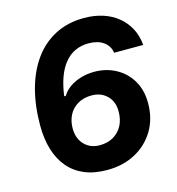

<svg xmlns="http://www.w3.org/2000/svg" viewBox="-109 -823 857 928"><g transform="rotate(-15 319.0 -359.5)"><path d="M315 10Q250 10 202 -10Q154 -30 121.5 -68Q89 -106 72.5 -160Q56 -214 56 -282Q56 -380 78 -461.5Q100 -543 143 -603Q186 -663 249.5 -696Q313 -729 395 -729Q446 -729 489 -715Q532 -701 564 -674.5Q596 -648 615 -611.5Q634 -575 638 -529H492Q490 -547 481 -561Q472 -575 458 -585Q444 -595 425 -600Q406 -605 384 -605Q348 -605 318 -591.5Q288 -578 265 -550.5Q242 -523 227 -482.5Q212 -442 205 -389L212 -387Q227 -412 251.5 -429Q276 -446 308 -455.5Q340 -465 375 -465Q434 -465 482.5 -439Q531 -413 559.5 -365Q588 -317 588 -252Q588 -174 552.5 -115Q517 -56 455.5 -23Q394 10 315 10ZM310 -115Q350 -115 379 -132Q408 -149 424 -179Q440 -209 440 -250Q440 -283 426.5 -307Q413 -331 389 -344.5Q365 -358 333 -358Q293 -358 263.5 -340.5Q234 -323 219 -293.5Q204 -264 204 -227Q204 -194 217 -169Q230 -144 254 -129.5Q278 -115 310 -115Z"/></g></svg>

Font: Mona Sans ExtraLight
Style: Bold Italic
Weight: 700
Italic angle: -11.6951°
Version: Version 2.000